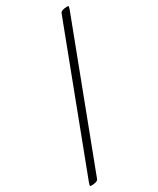

<svg xmlns="http://www.w3.org/2000/svg" viewBox="-238 -853 907 1099"><g transform="rotate(-30 216.0 -303.5)"><path d="M365.2 -765.1Q372.6 -781.7 412.6 -781.7Q420.4 -781.7 420.4 -776.4Q420.4 -773.9 416 -760.7L66.4 158.7Q60.1 175.3 19 175.3Q11.2 175.3 11.2 169.9Q11.2 167.5 15.6 154.3Z"/></g></svg>

Font: Ovo
Style: Regular
Weight: 400
Designer: Nicole Fally
Foundry: Sorkin Type Co.
Version: Version 1.001